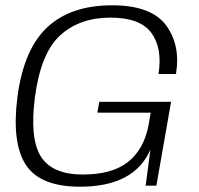

<svg xmlns="http://www.w3.org/2000/svg" viewBox="-20 -701 750 725"><path d="M282 4Q487.5 4 548 -136.5L530 0H570.5L626 -316.5H355L347.5 -275.5H549L540.5 -226Q522.5 -136 462.8 -89Q403 -42 292.5 -42Q177.5 -42 134.5 -109.8Q91.5 -177.5 112 -335Q134.5 -502 208 -568.2Q281.5 -634.5 397 -634.5Q509.5 -634.5 551.8 -576.5Q594 -518.5 578.5 -421.5H644.5Q662.5 -531.5 606.5 -606.2Q550.5 -681 403 -681Q248 -681 159 -598.5Q70 -516 46 -336.5Q23.5 -162.5 77.2 -79.2Q131 4 282 4Z"/></svg>

Font: Anybody SemiExpanded Light
Style: Italic
Weight: 300
Width: 6
Italic angle: -10°
Version: Version 1.113;gftools[0.9.25]